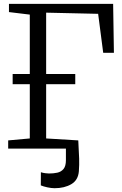

<svg xmlns="http://www.w3.org/2000/svg" viewBox="-20 -763 627 986"><path d="M260.5 203.5Q243.5 203.5 223 199Q202.5 194.5 189.5 189L190 121.5Q200.5 125 213 126.5Q225.5 128 231.5 128Q254.5 128 274.2 123.8Q294 119.5 306.2 104.8Q318.5 90 318.5 59.5V0H22V-42L133 -52V-330.5H45V-383H133V-688L26 -701V-743H561L565 -492H510L484 -692L217 -698V-383H366.5V-330.5H217V-52L382 -42Q382 -28 383.8 -3.8Q385.5 20.5 386.5 51.5Q387.5 82.5 385 116.5Q381.5 162 346.2 182.8Q311 203.5 260.5 203.5Z"/></svg>

Font: Merriweather Light
Style: Regular
Weight: 300
Designer: Eben Sorkin
Foundry: Eben Sorkin
Version: Version 2.100